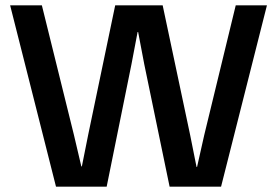

<svg xmlns="http://www.w3.org/2000/svg" viewBox="-20 -700 1038 720"><path d="M693 -194 717 -74H719L746 -194L864 -680H981L809 0H616L521 -459L498 -580H496L473 -459L380 0H190L18 -680H137L257 -195L285 -76H287L311 -196L412 -680H590Z"/></svg>

Font: CyStack Display SemiBold
Style: Regular
Weight: 600
Designer: Weizhong Zhang
Foundry: 本地遙控
Version: Version 1.000;Glyphs 3.1.2 (3151)